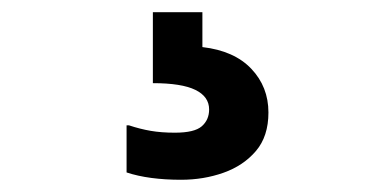

<svg xmlns="http://www.w3.org/2000/svg" viewBox="-20 -44 640 314"><path d="M311 -24V33Q363 39 391 68.5Q419 98 419 140Q419 179 398.5 203Q378 227 345.5 238.5Q313 250 276 250Q250 250 227.5 247Q205 244 187 238V161H191Q209 167 226.5 170Q244 173 266 173Q298 173 310 162.5Q322 152 322 135Q322 114 299.5 103Q277 92 230 92V-24Z"/></svg>

Font: Kufam ExtraBold
Style: Regular
Weight: 800
Designer: Wael Morcos, Artur Schmal
Foundry: Original Type
Version: Version 1.300; ttfautohint (v1.8.3)